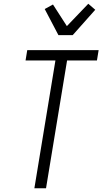

<svg xmlns="http://www.w3.org/2000/svg" viewBox="-20 -1002 545 1022"><path d="M163 0 275 -680H116L125 -735H505L496 -680H337L225 0ZM291 -815 218 -954 262 -978 336 -863 450 -982 487 -950 367 -815Z"/></svg>

Font: Iosevka Term Curly Lt Obl
Style: Regular
Weight: 300
Italic angle: -9°
Designer: Belleve Invis
Foundry: Belleve Invis
Version: Version 32.3.0